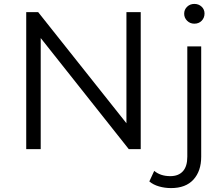

<svg xmlns="http://www.w3.org/2000/svg" viewBox="-20 -762 1147 981"><path d="M114 0V-700H175L658 -92H626V-700H699V0H638L156 -608H188V0ZM854 199Q822 199 792.5 190.5Q763 182 743 165L768 111Q800 138 850 138Q892 138 914.5 113Q937 88 937 39V-525H1008V39Q1008 112 968.5 155.5Q929 199 854 199ZM973 -641Q951 -641 936 -656Q921 -671 921 -692Q921 -713 936 -727.5Q951 -742 973 -742Q995 -742 1010 -728Q1025 -714 1025 -693Q1025 -671 1010.5 -656Q996 -641 973 -641Z"/></svg>

Font: Montserrat Thin
Style: Regular
Weight: 400
Version: Version 9.000